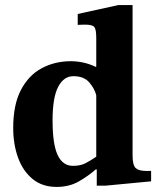

<svg xmlns="http://www.w3.org/2000/svg" viewBox="-20 -726 632 756"><path d="M203 10Q146 10 108 -21.5Q70 -53 51 -105.5Q32 -158 32 -222Q32 -314 62.5 -372Q93 -430 144.5 -457.5Q196 -485 259 -485Q282 -485 306.5 -480Q331 -475 356 -463H359V-577Q359 -610 351.5 -619.5Q344 -629 315 -629Q308 -629 297 -628.5Q286 -628 286 -628V-671L446 -706H502V-114Q502 -76 514 -64.5Q526 -53 554 -53H575V-12L396 5H361V-59H357Q329 -34 291 -12Q253 10 203 10ZM267 -73Q296 -73 315 -82.5Q334 -92 359 -109V-351Q352 -378 331 -402Q310 -426 269 -426Q231 -426 209 -384Q187 -342 187 -252Q187 -158 207 -115.5Q227 -73 267 -73Z"/></svg>

Font: STIX Two Text
Style: Bold
Weight: 700
Designer: Ross Mills, John Hudson & Paul Hanslow, Tiro Typeworks Ltd; with prior portions MicroPress Inc., and Coen Hoffman.
Foundry: Tiro Typeworks Ltd
Version: Version 2.13 b171